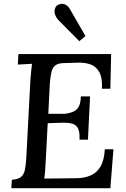

<svg xmlns="http://www.w3.org/2000/svg" viewBox="-20 -982 660 1002"><path d="M560 -700 556 -519H512Q515 -576 498 -606Q481 -636 452 -646Q423 -656 388 -655L319 -653Q287 -653 271 -642.5Q255 -632 249 -608.5Q243 -585 240 -545L232 -388H319Q347 -392 365 -400.5Q383 -409 392 -427.5Q401 -446 402 -479H450L439 -253H395Q397 -296 385.5 -315Q374 -334 349 -338.5Q324 -343 287 -341L229 -339L218 -131Q217 -104 215 -83.5Q213 -63 211 -50L383 -52Q422 -53 453.5 -66.5Q485 -80 504.5 -113Q524 -146 527 -203H572L556 0H39L42 -44Q74 -46 89 -58Q104 -70 109.5 -94Q115 -118 117 -155L139 -571Q141 -593 143 -613.5Q145 -634 147 -649Q130 -648 109.5 -647Q89 -646 73 -645L76 -700ZM394 -767 288 -874Q272 -891 267.5 -906Q263 -921 266 -933.5Q269 -946 277 -953Q285 -959 297 -961.5Q309 -964 323 -957Q337 -950 348 -929L426 -794Z"/></svg>

Font: Lora Medium
Style: Italic
Weight: 500
Italic angle: -3°
Designer: Olga Karpushina, Alexei Vanyashin (Cyrillic)
Foundry: Cyreal
Version: Version 3.004